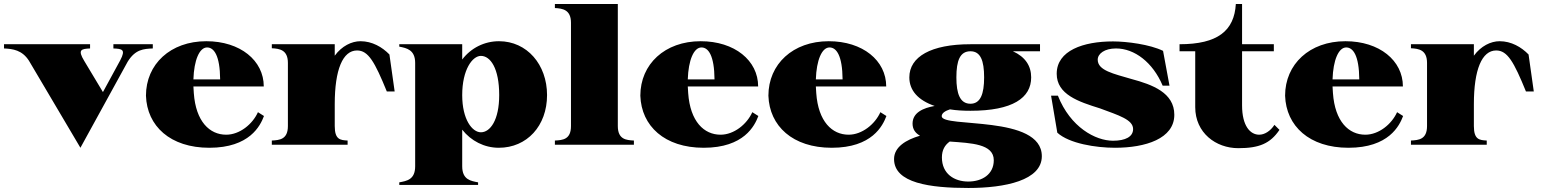

<svg xmlns="http://www.w3.org/2000/svg" viewBox="-29 -720 7666 955"><path d="M731 -479V-500H535V-479C578 -477 598 -475 569 -420L483 -262L390 -417C356 -473 375 -477 419 -479V-500H-9V-479C35 -477 81 -471 115 -418L371 15L606 -413C644 -475 686 -477 731 -479Z M1012 15C1213 15 1266 -95 1284 -143L1254 -162C1227 -102 1163 -50 1096 -50C1014 -50 945 -115 935 -257L933 -290H1283C1283 -419 1166 -515 997 -515C819 -515 697 -401 697 -244C702 -93 818 15 1012 15ZM933 -325C936 -421 963 -484 1001 -484C1035 -484 1065 -445 1066 -325Z M1636 -93V-202C1636 -374 1676 -469 1747 -469C1803 -469 1835 -412 1895 -265H1934L1908 -449C1872 -486 1822 -515 1764 -515C1720 -515 1671 -491 1636 -443V-500H1323V-480C1362 -478 1403 -472 1403 -407V-93C1403 -26 1361 -23 1323 -21V0H1700V-21C1664 -23 1636 -25 1636 -93Z M1957 187V200H2349V187C2314 180 2270 175 2270 107V-75C2314 -19 2380 15 2452 15C2592 15 2692 -94 2692 -247C2692 -399 2592 -515 2453 -515C2381 -515 2314 -482 2270 -424V-500H1957V-488C1994 -481 2036 -472 2036 -407V107C2036 174 1994 180 1957 187ZM2363 -62C2320 -62 2270 -125 2270 -247C2270 -374 2321 -442 2363 -442C2410 -442 2454 -381 2454 -247C2454 -122 2409 -62 2363 -62Z M2731 -21V0H3124V-21C3088 -23 3044 -25 3044 -93V-700H2731V-680C2769 -678 2811 -672 2811 -607V-93C2811 -26 2770 -23 2731 -21Z M3471 15C3672 15 3725 -95 3743 -143L3713 -162C3686 -102 3622 -50 3555 -50C3473 -50 3404 -115 3394 -257L3392 -290H3742C3742 -419 3625 -515 3456 -515C3278 -515 3156 -401 3156 -244C3161 -93 3277 15 3471 15ZM3392 -325C3395 -421 3422 -484 3460 -484C3494 -484 3524 -445 3525 -325Z M4108 15C4309 15 4362 -95 4380 -143L4350 -162C4323 -102 4259 -50 4192 -50C4110 -50 4041 -115 4031 -257L4029 -290H4379C4379 -419 4262 -515 4093 -515C3915 -515 3793 -401 3793 -244C3798 -93 3914 15 4108 15ZM4029 -325C4032 -421 4059 -484 4097 -484C4131 -484 4161 -445 4162 -325Z M4798 -169C5008 -169 5100 -233 5100 -335C5100 -392 5071 -437 5009 -465H5144V-500H4799H4798C4602 -500 4494 -438 4494 -335C4494 -270 4538 -221 4620 -193C4563 -183 4510 -160 4510 -105C4510 -77 4524 -58 4547 -45C4478 -25 4418 11 4418 71C4418 191 4597 215 4788 215C4971 215 5153 177 5153 57C5153 -151 4655 -82 4655 -142C4655 -158 4674 -169 4696 -176C4727 -171 4761 -169 4798 -169ZM4798 -204C4746 -204 4728 -254 4728 -335C4728 -419 4746 -465 4798 -465C4848 -465 4866 -419 4866 -335C4866 -253 4848 -204 4798 -204ZM4656 63C4656 26 4671 1 4695 -16C4801 -8 4914 -5 4914 77C4914 148 4855 183 4787 183C4718 183 4656 145 4656 63Z M5517 15C5668 15 5812 -30 5812 -149C5812 -259 5703 -299 5599 -327C5511 -353 5431 -369 5431 -423C5431 -453 5465 -479 5522 -479C5614 -479 5705 -410 5754 -294H5788L5756 -467C5691 -499 5575 -514 5507 -514C5360 -514 5227 -469 5227 -353C5227 -250 5336 -214 5442 -181C5536 -146 5607 -125 5607 -78C5607 -40 5569 -20 5507 -20C5420 -20 5295 -87 5233 -244H5199L5230 -60C5289 -6 5422 15 5517 15Z M5838 -465H5916V-187C5916 -59 6019 17 6130 17C6234 17 6289 -6 6335 -74L6310 -99C6290 -68 6261 -50 6234 -50C6190 -50 6149 -93 6149 -196V-465H6307V-500H6149V-700H6118C6110 -567 6028 -500 5838 -500Z M6678 15C6879 15 6932 -95 6950 -143L6920 -162C6893 -102 6829 -50 6762 -50C6680 -50 6611 -115 6601 -257L6599 -290H6949C6949 -419 6832 -515 6663 -515C6485 -515 6363 -401 6363 -244C6368 -93 6484 15 6678 15ZM6599 -325C6602 -421 6629 -484 6667 -484C6701 -484 6731 -445 6732 -325Z M7302 -93V-202C7302 -374 7342 -469 7413 -469C7469 -469 7501 -412 7561 -265H7600L7574 -449C7538 -486 7488 -515 7430 -515C7386 -515 7337 -491 7302 -443V-500H6989V-480C7028 -478 7069 -472 7069 -407V-93C7069 -26 7027 -23 6989 -21V0H7366V-21C7330 -23 7302 -25 7302 -93Z"/></svg>

Font: Sprat Black
Style: Regular
Weight: 900
Designer: Ethan Nakache
Foundry: Collletttivo
Version: Version 2.000;Glyphs 3.2 (3217)